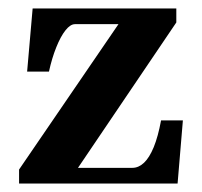

<svg xmlns="http://www.w3.org/2000/svg" viewBox="-20 -433 476 453"><path d="M25 -33 259.5 -376H157Q146 -376 134.5 -361.5Q123 -347 112.8 -321.5Q102.5 -296 95.5 -264H44L57 -413H396V-380L164 -37H292.5Q307 -37 319.8 -49Q332.5 -61 342.8 -86Q353 -111 360 -149H411.5L399 0H25Z"/></svg>

Font: Didactic
Style: Regular
Weight: 400
Designer: Tyler Finck
Foundry: Etcetera Type Co
Version: Version 3.007;FEAKit 1.0